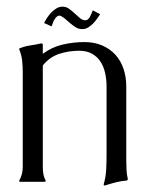

<svg xmlns="http://www.w3.org/2000/svg" viewBox="-20 -554 442 585"><path d="M110.4 -45.4Q110.4 -34.7 112.1 -24.2Q113.8 -13.7 119.1 -3.9V-1Q118.7 -1 117.7 -0.5Q116.7 0 116.2 0H41.5Q41 0 40 -0.5Q39.1 -1 38.6 -1V-3.9Q49.3 -22.5 49.3 -45.4V-335.4Q49.3 -352.5 47.4 -369.9Q45.4 -387.2 38.6 -403.3V-406.2Q54.7 -413.1 71.8 -415.5Q88.9 -418 106 -421.9L108.9 -420.9L110.4 -418.9V-390.1Q138.2 -410.6 170.9 -418.2Q203.6 -425.8 237.3 -425.8Q267.6 -425.8 291.3 -415.5Q314.9 -405.3 331.3 -387.5Q347.7 -369.6 356.2 -344.7Q364.7 -319.8 364.7 -290.5V-65.9Q364.7 -51.3 365.5 -36.6Q366.2 -22 369.6 -7.8Q369.1 -6.3 366.7 -3.9Q349.6 -2.9 332.8 1.5Q315.9 5.9 299.8 11.2L296.4 10.7L295.9 7.8Q302.2 -14.2 303.5 -36.4Q304.7 -58.6 304.7 -81.1V-290.5Q304.7 -311 300.5 -330.6Q296.4 -350.1 286.6 -365.5Q276.9 -380.9 260.7 -390.1Q244.6 -399.4 221.2 -399.4Q189.5 -399.4 160.4 -389.9Q131.3 -380.4 110.4 -354.5ZM114.3 -483.9Q118.2 -491.7 124 -500.5Q129.9 -509.3 137 -516.6Q144 -523.9 152.6 -528.8Q161.1 -533.7 170.9 -533.7Q181.6 -533.7 190.7 -527.1Q199.7 -520.5 207.8 -512.9Q215.8 -505.4 223.6 -498.8Q231.4 -492.2 240.2 -492.2Q245.1 -492.2 248.5 -495.6Q252 -499 254.6 -503.9Q257.3 -508.8 259.3 -513.9Q261.2 -519 262.7 -522.5L285.2 -510.7Q280.8 -503.9 275.1 -496.1Q269.5 -488.3 262.7 -481.4Q255.9 -474.6 248 -470Q240.2 -465.3 231 -465.3Q219.7 -465.3 210.7 -470.9Q201.7 -476.6 193.4 -483.6Q185.1 -490.7 177.2 -497.6Q169.4 -504.4 160.6 -506.8Q154.8 -505.4 151.4 -501.7Q147.9 -498 145.3 -493.4Q142.6 -488.8 140.9 -483.4Q139.2 -478 137.2 -473.6Z"/></svg>

Font: CAT Linz
Style: Regular
Weight: 400
Designer: Peter Wiegel
Foundry: Peter Wiegel
Version: Version 1.08